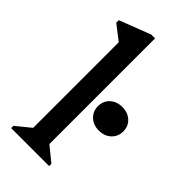

<svg xmlns="http://www.w3.org/2000/svg" viewBox="-238 -827 889 889"><g transform="rotate(45 206.0 -382.5)"><path d="M33.6 0V-14.7L120.9 -86L104.9 -58V-666.7L147.9 -600.1L32.7 -689V-705.6L186.3 -765H211.1V-56.3L196 -85.1L282.4 -14.7V0ZM328.9 -278.8Q292.4 -278.8 269.1 -300.8Q245.9 -322.8 245.9 -356Q245.9 -390 269.1 -411.6Q292.4 -433.2 328.9 -433.2Q365.4 -433.2 388.7 -411.6Q411.9 -390 411.9 -356Q411.9 -322.8 388.7 -300.8Q365.4 -278.8 328.9 -278.8Z"/></g></svg>

Font: Platypi Light
Style: Regular
Weight: 300
Designer: David Sargent
Foundry: Bolt Cutter Type
Version: Version 1.200